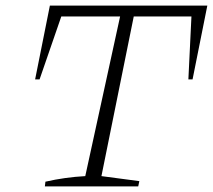

<svg xmlns="http://www.w3.org/2000/svg" viewBox="-20 -669 764 689"><path d="M724 -649 671 -384H656L667 -610H460L344 -37L480 -19L476 0H141L143 -17Q178 -25 213.5 -30Q249 -35 286 -37L411 -610H200L122 -384H106L159 -649Z"/></svg>

Font: Piazzolla Thin Thin
Style: Italic
Weight: 250
Italic angle: -11.3°
Version: Version 2.005